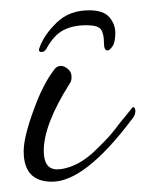

<svg xmlns="http://www.w3.org/2000/svg" viewBox="-20 -331 283 373"><path d="M153 -311Q181 -311 192.5 -297.5Q204 -284 204 -267Q204 -249 198.5 -241Q193 -233 189 -233Q182 -233 182 -247Q182 -266 176 -274Q170 -282 148 -282Q121 -282 102.5 -272Q84 -262 70 -236Q66 -230 61 -230Q53 -230 57 -239Q66 -264 90.5 -287.5Q115 -311 153 -311ZM81 22Q26 22 26 -37Q26 -65 46 -119Q63 -166 84 -194Q90 -203 98 -203Q106 -203 114 -195Q119 -190 119 -181Q119 -173 115 -168Q65 -89 65 -38Q65 -2 91 -2Q105 -2 123 -9.5Q141 -17 159 -33Q171 -44 184.5 -58Q198 -72 212 -91Q238 -123 238 -123Q243 -123 243 -115Q243 -107 236 -99Q145 22 81 22Z"/></svg>

Font: Corinthia
Style: Regular
Weight: 400
Designer: Robert E. Leuschke
Foundry: Robert E. Leuschke
Version: Version 1.013; ttfautohint (v1.8.3)